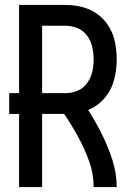

<svg xmlns="http://www.w3.org/2000/svg" viewBox="-20 -755 540 775"><path d="M57 0H150V-295H239Q269 -251 295 -203.5Q321 -156 339.5 -105Q358 -54 358 0H451Q451 -56 433.5 -110Q416 -164 391 -214Q366 -264 336 -311Q375 -327 402.5 -359.5Q430 -392 440.5 -432.5Q451 -473 451 -515Q451 -549 444.5 -583Q438 -617 420 -647Q402 -677 374 -697.5Q346 -718 312.5 -726.5Q279 -735 245 -735H57V-379H17V-295H57ZM150 -379V-651H245Q270 -651 293.5 -641Q317 -631 332 -610.5Q347 -590 352.5 -565Q358 -540 358 -515Q358 -490 352.5 -465.5Q347 -441 332 -420Q317 -399 293.5 -389Q270 -379 245 -379Z"/></svg>

Font: Iosevka SS08 Medium
Style: Regular
Weight: 500
Monospace: yes
Designer: Belleve Invis
Foundry: Belleve Invis
Version: Version 3.4.3; ttfautohint (v1.8.3)